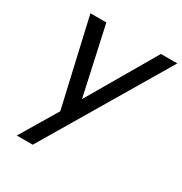

<svg xmlns="http://www.w3.org/2000/svg" viewBox="-176 -671 973 1024"><g transform="rotate(30 310.5 -158.5)"><path d="M520 -539 276 -120 184 -539H86L208 -6L72 222H170L621 -539Z"/></g></svg>

Font: Plus Jakarta Text
Style: Italic
Weight: 400
Italic angle: -12°
Designer: Gumpita Rahayu
Foundry: Tokotype Studio
Version: Version 1.000;hotconv 1.0.109;makeotfexe 2.5.65596